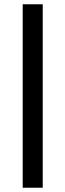

<svg xmlns="http://www.w3.org/2000/svg" viewBox="-20 -734 308 904"><path d="M86.9 -713.9H181.2V149.9H86.9Z"/></svg>

Font: TASA Orbiter Text Medium
Style: Regular
Weight: 500
Designer: Weizhong Zhang
Version: Version 1.000;Glyphs 3.1.2 (3151)